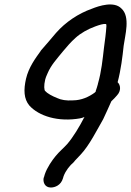

<svg xmlns="http://www.w3.org/2000/svg" viewBox="-20 -751 585 857"><path d="M441 -220C452 -243 464 -270 477 -299C486 -307 495 -317 502 -325C522 -346 518 -372 505 -384C520 -440 527 -500 532 -547C538 -593 563 -676 522 -713C489 -747 422 -725 390 -712C330 -691 272 -652 230 -604C211 -581 184 -550 163 -526L162 -525V-524C139 -492 108 -451 96 -399C85 -350 86 -310 111 -280C153 -233 240 -205 339 -223L341 -224H343C348 -225 352 -227 357 -229C335 -186 306 -138 280 -108C265 -91 246 -76 228 -54C213 -36 190 -3 180 27L176 41L175 42C171 61 179 86 207 86C225 86 252 76 261 45L264 35C273 11 292 -13 308 -26C317 -38 328 -47 340 -61C379 -102 415 -175 440 -218ZM407 -341C406 -341 404 -339 402 -337C377 -319 344 -303 305 -303H303C278 -301 252 -305 236 -313C213 -322 191 -334 183 -344H182C177 -349 175 -368 182 -397C183 -402 187 -412 192 -423C208 -461 232 -486 262 -523C282 -547 296 -563 317 -582C340 -603 372 -621 405 -633C424 -640 441 -645 451 -644C453 -644 453 -643 454 -643C454 -642 455 -641 455 -635C453 -603 449 -574 444 -537C438 -486 433 -432 417 -377V-376C414 -365 411 -355 407 -344Z"/></svg>

Font: Stray Cat
Style: BlkObl
Weight: 900
Version: Version 1.0